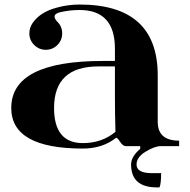

<svg xmlns="http://www.w3.org/2000/svg" viewBox="-20 -640 834 841"><path d="M594.2 12V0H530.3Q518.3 0 505.5 -19.5Q492.7 -39.1 488 -36.1Q429 10.7 342.8 10.7Q29.3 10.7 29.3 -167Q29.3 -373 430.7 -373H483.4V-426.8Q483.4 -596.2 328.6 -596.2Q286.6 -596.2 245.6 -586.9Q219 -581.1 219 -567.1Q219 -557.6 231.4 -544.4Q252.4 -523.9 252.4 -493.7Q252.4 -463.9 231.4 -442.9Q210.4 -421.9 180.7 -421.9Q150.9 -421.9 129.9 -442.9Q108.6 -464.1 108.6 -493.9Q108.6 -519 123.8 -540.5Q156.2 -586.4 224.6 -605.5Q275.6 -620.1 328.6 -620.1Q670.9 -620.1 670.9 -309.6V-106Q670.9 -23.9 764.6 -23.9V0H685.3Q657.2 0 616.9 24.9Q578.1 48.8 578.1 80.6Q578.1 118.4 645 118.4L685.8 118.2Q685.8 164.3 678.7 180.9H667.5Q554.2 180.9 554.2 80.6Q554.2 45.9 594.2 12ZM483.4 -349.1H411.1Q216.8 -349.1 216.8 -167Q216.8 -13.2 342.8 -13.2Q426 -13.2 485.8 -62.5Q483.4 -135.3 483.4 -215.1Z"/></svg>

Font: itsadzoke
Style: Regular
Weight: 700
Width: 7
Version: Version 0.45